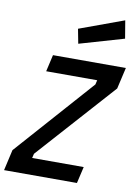

<svg xmlns="http://www.w3.org/2000/svg" viewBox="-116 -1016 779 1082"><g transform="rotate(10 273.0 -475.0)"><path d="M273 -774 257 -857 511 -950 528 -848ZM402 0H-15L12 -119L408 -565L414 -590H122L144 -686H561L533 -564L135 -120L129 -95H424Z"/></g></svg>

Font: Storia Sans SemiBold
Style: Italic
Weight: 600
Italic angle: -13°
Designer: Campivisivi
Foundry: Accademia di Belle Arti di Urbino and students of MA course of Visual design
Version: Version 60.001;May 25, 2020;FontCreator 12.0.0.2522 64-bit